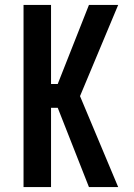

<svg xmlns="http://www.w3.org/2000/svg" viewBox="-20 -755 540 775"><path d="M339 0 213 -320H186V0H75V-735H186V-416H213L339 -735H457L303 -367L457 0Z"/></svg>

Font: Iosevka
Style: Bold
Weight: 700
Monospace: yes
Designer: Belleve Invis
Foundry: Belleve Invis
Version: Version 32.5.0; ttfautohint (v1.8.4)